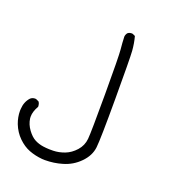

<svg xmlns="http://www.w3.org/2000/svg" viewBox="-119 -486 738 819"><g transform="rotate(20 250.0 -76.5)"><path d="M4.9 79.6Q4.9 108.4 15.6 136.7Q28.3 169.4 52.5 193.1Q76.7 216.8 104.2 227.3Q131.8 237.8 163.6 240.7Q169.9 241.2 175.8 241.2Q217.3 241.2 254.4 230Q297.4 217.8 329.1 185.5Q360.8 153.3 365.2 114.5Q369.6 75.7 369.6 -107.2Q369.6 -290 367.2 -323.7Q364.7 -357.4 356.4 -387.7L344.7 -393.1Q341.8 -393.6 340.3 -393.6Q338.9 -393.6 336.7 -393.3Q334.5 -393.1 332 -392.6Q326.7 -391.1 322.3 -387.7Q315.9 -379.9 314.9 -370.1Q315.9 -340.8 318.8 -312.5Q321.8 -284.2 321.8 -111.3Q321.8 61.5 318.8 92.8Q315.9 124 294.9 147.5Q273.9 170.9 247.8 180.9Q221.7 190.9 195.8 191.4Q192.4 191.4 188.2 191.4Q184.1 191.4 177.7 191.4Q164.1 190.9 150.4 189Q129.4 186 111.8 176.8Q93.8 167.5 76.9 144.5Q60.1 121.6 56.6 95.7Q56.2 91.8 56.2 87.4Q56.2 64.5 71.8 37.6Q71.8 36.6 71.8 33.2Q71.8 29.8 70.3 24.7Q68.8 19.5 65.4 15.1L52.7 9.3Q50.3 8.8 48.3 8.8Q36.1 8.8 27.3 16.6Q7.3 38.1 5.4 70.8Q4.9 75.2 4.9 79.6Z"/></g></svg>

Font: Bakudai
Style: Light
Weight: 300
Version: Version 1.48